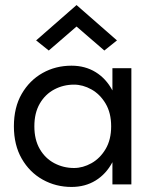

<svg xmlns="http://www.w3.org/2000/svg" viewBox="-20 -730 610 760"><path d="M283 -625 173 -530 123 -570 283 -710 443 -570 393 -530ZM35 -230Q35 -305 66 -358.5Q97 -412 148.5 -441Q200 -470 263 -470Q317 -470 358.5 -444.5Q400 -419 425 -372V-460H500V0H425V-88Q400 -41 358.5 -15.5Q317 10 263 10Q201 10 149 -19Q97 -48 66 -102Q35 -156 35 -230ZM116 -230Q116 -177 137.5 -140Q159 -103 195 -84Q231 -65 273 -65Q308 -65 342 -84Q376 -103 398 -140Q420 -177 420 -230Q420 -283 398 -320Q376 -357 342 -376Q308 -395 273 -395Q231 -395 195 -376Q159 -357 137.5 -320Q116 -283 116 -230Z"/></svg>

Font: Von Book
Style: Regular
Weight: 400
Version: Version 4.000; ttfautohint (v1.8.4.7-5d5b)